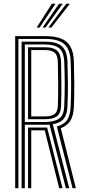

<svg xmlns="http://www.w3.org/2000/svg" viewBox="-20 -990 452 1010"><path d="M59.9 0V-800H218.7Q268.9 -800 301.5 -787Q334.1 -774 350.6 -744.7Q367.1 -715.3 368.7 -665.8Q370.5 -604.4 370.8 -546.2Q371 -488 368.7 -430.5Q366.8 -382.5 350.8 -355.9Q334.8 -329.4 299.7 -315.6L379.2 0H361.7L279 -324.6Q316.8 -334.4 333.4 -359.3Q350 -384.1 351.8 -430.9Q354.3 -489.9 354.2 -546.9Q354.1 -604 351.8 -665.4Q350.2 -712.2 334.4 -738.3Q318.7 -764.3 289.5 -774.8Q260.4 -785.3 218.7 -785.3H76.8V0ZM127.5 0V-319.1H204Q210.1 -319.1 216.2 -319.1Q222.2 -319.1 227.9 -319.3L308.9 0H291.3L215.3 -304.6Q212.7 -304.4 209.9 -304.4Q207.2 -304.4 204.4 -304.4H144.4V0ZM93.7 0V-770.7H218.7Q255.8 -770.7 281.1 -761.2Q306.5 -751.7 320 -728.6Q333.5 -705.6 334.9 -665Q336.8 -608.8 337.2 -550.1Q337.5 -491.3 334.9 -431.9Q333.1 -387.2 315 -365.1Q297 -342.9 257.5 -336.3L344.1 0H326.5L240.5 -334.4Q235.3 -334.2 229.6 -334Q223.8 -333.8 218.1 -333.8H110.6V0ZM110.6 -348.4H218.1Q265.8 -348.4 291 -366.2Q316.2 -383.9 318 -432.3Q320.5 -492.2 320.5 -548.4Q320.5 -604.5 318 -664Q315.9 -717.5 290.8 -736.7Q265.7 -756 218.7 -756H110.6ZM127.5 -363.1V-741.3H218.7Q260.7 -741.3 280.3 -723.7Q300 -706.2 301.2 -663.6Q302.7 -602.7 303 -545.4Q303.3 -488.1 301.2 -432.7Q299.6 -392.6 278.8 -377.9Q258 -363.1 218.1 -363.1ZM144.4 -377.8H218.1Q250.4 -377.8 266.8 -389.9Q283.2 -402 284.3 -433.7Q286.2 -489 286 -547.1Q285.8 -605.2 284.3 -663.2Q283.3 -700.7 266.3 -713.7Q249.3 -726.6 218.7 -726.6H144.4ZM172.8 -845 252.8 -970.2H272.1L188.6 -845ZM234.4 -845 328.4 -970.2H347.6L250.2 -845ZM203.7 -845 290.6 -970.2H309.9L219.3 -845Z"/></svg>

Font: Big Shoulders Inline Text SC Thin
Style: Regular
Weight: 100
Designer: Patric King
Foundry: XO Type Co
Version: Version 2.002